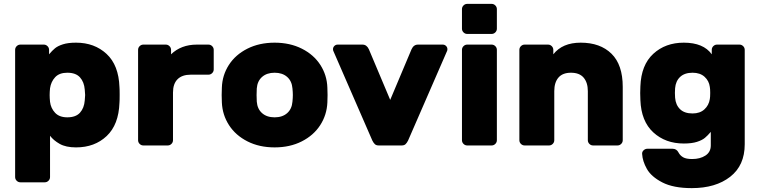

<svg xmlns="http://www.w3.org/2000/svg" viewBox="-20 -750 3918 990"><path d="M238 163Q238 174 230 182Q222 190 211 190H85Q74 190 66 182Q58 174 58 163V-493Q58 -504 66 -512Q74 -520 85 -520H206Q217 -520 225 -512Q233 -504 233 -493V-470Q249 -489 263.5 -501Q278 -513 304.5 -521.5Q331 -530 372 -530Q467 -530 529.5 -472Q592 -414 596 -301Q597 -291 597 -261Q597 -230 596 -220Q592 -107 530 -48.5Q468 10 372 10Q320 10 288 -8Q256 -26 238 -50ZM327 -375Q286 -375 264.5 -352Q243 -329 238 -295Q236 -275 236 -260Q236 -245 238 -225Q242 -192 264 -168.5Q286 -145 327 -145Q371 -145 392.5 -169Q414 -193 417 -232Q419 -252 419 -260Q419 -268 417 -288Q414 -327 392.5 -351Q371 -375 327 -375Z M1082 -493V-392Q1082 -381 1074 -373Q1066 -365 1055 -365H964Q919 -365 895.5 -341.5Q872 -318 872 -273V-27Q872 -16 864 -8Q856 0 845 0H719Q708 0 700 -8Q692 -16 692 -27V-493Q692 -504 700 -512Q708 -520 719 -520H835Q846 -520 854 -512Q862 -504 862 -493V-470Q914 -520 995 -520H1055Q1066 -520 1074 -512Q1082 -504 1082 -493Z M1396 10Q1317 10 1256 -21Q1195 -52 1161 -104.5Q1127 -157 1124 -221L1123 -260L1124 -298Q1126 -362 1160 -415Q1194 -468 1255.5 -499Q1317 -530 1396 -530Q1475 -530 1536.5 -499Q1598 -468 1632 -415Q1666 -362 1668 -298Q1669 -288 1669 -260Q1669 -231 1668 -221Q1665 -157 1631 -104.5Q1597 -52 1536 -21Q1475 10 1396 10ZM1488 -226Q1490 -246 1490 -260Q1490 -274 1488 -294Q1485 -332 1460.5 -353.5Q1436 -375 1396 -375Q1356 -375 1331.5 -353.5Q1307 -332 1304 -294Q1303 -284 1303 -260Q1303 -236 1304 -226Q1307 -188 1331.5 -166.5Q1356 -145 1396 -145Q1436 -145 1460.5 -166.5Q1485 -188 1488 -226Z M1698 -489Q1697 -492 1697 -496Q1697 -506 1704 -513Q1711 -520 1721 -520H1849Q1871 -520 1882 -496L1992 -235L2102 -496Q2113 -520 2135 -520H2263Q2273 -520 2280 -513Q2287 -506 2287 -496Q2287 -492 2286 -489L2084 -25Q2078 -13 2071 -6.5Q2064 0 2051 0H1933Q1920 0 1913 -6.5Q1906 -13 1900 -25Z M2515 -575H2389Q2378 -575 2370 -583Q2362 -591 2362 -602V-703Q2362 -714 2370 -722Q2378 -730 2389 -730H2515Q2526 -730 2534 -722Q2542 -714 2542 -703V-602Q2542 -591 2534 -583Q2526 -575 2515 -575ZM2515 0H2389Q2378 0 2370 -8Q2362 -16 2362 -27V-493Q2362 -504 2370 -512Q2378 -520 2389 -520H2515Q2526 -520 2534 -512Q2542 -504 2542 -493V-27Q2542 -16 2534 -8Q2526 0 2515 0Z M3164 0H3038Q3027 0 3019 -8Q3011 -16 3011 -27V-280Q3011 -324 2989.5 -349.5Q2968 -375 2924 -375Q2881 -375 2859.5 -350Q2838 -325 2838 -280V-27Q2838 -16 2830 -8Q2822 0 2811 0H2685Q2674 0 2666 -8Q2658 -16 2658 -27V-493Q2658 -504 2666 -512Q2674 -520 2685 -520H2806Q2817 -520 2825 -512Q2833 -504 2833 -493V-470Q2880 -530 2974 -530Q3075 -530 3133 -473Q3191 -416 3191 -302V-27Q3191 -16 3183 -8Q3175 0 3164 0Z M3645 -70Q3629 -51 3614.5 -39Q3600 -27 3573.5 -18.5Q3547 -10 3506 -10Q3411 -10 3348.5 -67.5Q3286 -125 3282 -234L3281 -270L3282 -305Q3286 -415 3348.5 -472.5Q3411 -530 3506 -530Q3607 -530 3650 -470V-493Q3650 -504 3658 -512Q3666 -520 3677 -520H3793Q3804 -520 3812 -512Q3820 -504 3820 -493V-6Q3820 103 3745 161.5Q3670 220 3547 220Q3452 220 3395 190.5Q3338 161 3315.5 121Q3293 81 3291 44Q3290 33 3298.5 25Q3307 17 3318 17H3448Q3469 17 3479 37Q3487 52 3502.5 61Q3518 70 3549 70Q3590 70 3617.5 52Q3645 34 3645 0ZM3551 -165Q3589 -165 3612 -186Q3635 -207 3640 -239Q3642 -249 3642 -271Q3642 -292 3640 -302Q3636 -333 3613 -354Q3590 -375 3551 -375Q3510 -375 3487 -353.5Q3464 -332 3461 -295Q3460 -285 3460 -271Q3460 -256 3461 -246Q3464 -209 3486.5 -187Q3509 -165 3551 -165Z"/></svg>

Font: Hezaedrus
Style: Bold
Weight: 700
Designer: Hubert & Fischer
Foundry: Hubert & Fischer
Version: Version 1.10;September 3, 2019;FontCreator 11.5.0.2425 64-bi